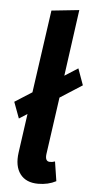

<svg xmlns="http://www.w3.org/2000/svg" viewBox="-55 -787 410 835"><g transform="rotate(5 150.5 -370.0)"><path d="M187 -85Q198.7 -85 209 -88.9L222.2 -3.9Q188 14.2 144 14.2Q90.8 14.2 65.2 -20Q39.6 -54.2 47.9 -113.8L71.8 -284.2L36.1 -261.2L9.8 -332L85 -379.9L136.2 -741.2L256.8 -753.9L216.8 -463.9L274.9 -501L300.8 -429.2L204.1 -367.2L168.9 -117.2Q165 -85 187 -85Z"/></g></svg>

Font: Fira Sans Compressed Medium
Style: Italic
Weight: 500
Width: 3
Italic angle: -8°
Designer: Carrois Corporate & Edenspiekermann AG
Foundry: Carrois Corporate GbR & Edenspiekermann AG
Version: Version 4.203;PS 004.203;hotconv 1.0.88;makeotf.lib2.5.64775